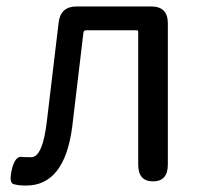

<svg xmlns="http://www.w3.org/2000/svg" viewBox="-20 -563 633 596"><path d="M61 13Q37 13 22 8.5Q7 4 17 -38Q27 -79 48 -76Q53 -75 77 -75Q113 -75 126 -191L162 -493Q168 -543 218 -543H449Q501 -543 501 -491V-52Q501 0 455 0Q409 0 409 -52V-464Q409 -469 404 -469H247Q240 -469 239 -462L204 -168Q180 13 61 13Z"/></svg>

Font: Resource Han Rounded JP
Style: Regular
Weight: 400
Designer: Cyano Hao (round all glyphs); Ryoko NISHIZUKA 西塚涼子 (kana, bopomofo & ideographs); Paul D. Hunt (Latin, Greek & Cyrillic)
Foundry: Cyano Hao
Version: 0.990